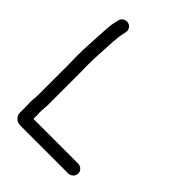

<svg xmlns="http://www.w3.org/2000/svg" viewBox="-204 -792 906 906"><g transform="rotate(45 249.0 -339.5)"><path d="M50 -95C50.7 -87 51 -81 51 -77V-29C51 -19.7 54.7 -10.8 62 -2.5C73.6 10.7 85.2 12 107 12H416C433.4 12 449 -3.9 449 -21.5C449 -39.1 433.4 -54 416 -54H117V-77C117 -81.7 116.7 -88.7 116 -98C116 -115.9 119 -134.7 119 -153V-353C119 -372.3 118.7 -391.7 118 -411C118 -445.4 119.4 -479.1 121.5 -510.5C124.4 -554.7 124.4 -599.8 133 -637L136 -652C138 -660.7 136.5 -668.8 131.5 -676.5C115.8 -700.6 78.1 -693.3 72 -667L68 -652C61 -622.1 59.8 -589.5 58 -555.5C55.5 -509.2 52 -460.5 52 -410C52.7 -391.3 53 -372.3 53 -353V-153C53 -133.4 50 -115.4 50 -95Z"/></g></svg>

Font: HoneyBee
Style: Reg
Weight: 400
Foundry: Cannot Into Space Fonts
Version: Version 0.89